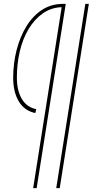

<svg xmlns="http://www.w3.org/2000/svg" viewBox="-20 -760 478 990"><path d="M270 210 420 -740H438L288 210ZM167 -197 162 -177Q106 -189 77 -237Q48 -285 48 -359Q48 -433 65.5 -501.5Q83 -570 116 -624Q149 -678 196.5 -709Q244 -740 306 -740H319L169 210H151L298 -723Q243 -721 200 -690.5Q157 -660 127 -609.5Q97 -559 82 -495Q67 -431 67 -360Q67 -293 92.5 -250Q118 -207 167 -197Z"/></svg>

Font: Georama SemiCondensed Thin
Style: Italic
Weight: 100
Width: 4
Italic angle: -9°
Designer: Jean-Baptiste Levee
Foundry: Production Type
Version: Version 1.000